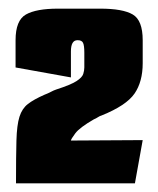

<svg xmlns="http://www.w3.org/2000/svg" viewBox="-20 -664 366 444"><path d="M17 -240Q17 -303 18 -339Q19 -375 25 -394Q31 -413 44.5 -423.5Q58 -434 83 -445Q91 -448 97.5 -451.5Q104 -455 110 -457Q144 -468 157 -476.5Q170 -485 172.5 -493Q175 -501 175 -508V-542Q175 -559 172 -565Q169 -571 160 -571H159Q144 -571 144 -545V-485L16 -508V-571Q16 -617 40 -630.5Q64 -644 114 -644H212Q264 -644 287 -630.5Q310 -617 310 -571V-518Q310 -475 291 -447.5Q272 -420 215 -397Q211 -396 206.5 -393Q202 -390 197 -388Q164 -369 154 -355.5Q144 -342 144 -339L310 -340L292 -240Z"/></svg>

Font: Smooch Sans Black
Style: Regular
Weight: 900
Designer: Robert E. Leuschke
Foundry: Robert E. Leuschke
Version: Version 1.010; ttfautohint (v1.8.3)